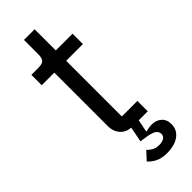

<svg xmlns="http://www.w3.org/2000/svg" viewBox="-283 -685 917 917"><g transform="rotate(-45 175.5 -226.0)"><path d="M225 207Q185 207 161 193.5Q137 180 126 166L164 125Q173 136 188 144.5Q203 153 225 153Q244 153 256.5 145.5Q269 138 269 122Q269 108 256 97.5Q243 87 201 81L173 77L194 -32L215 0H199Q158 0 136 -24Q114 -48 114 -85V-446H29V-516H77Q103 -516 112.5 -526.5Q122 -537 122 -563V-659H194V-516H307V-446H194V-70H299V0H238L226 61L229 64Q239 61 249 59.5Q259 58 268 58Q297 58 316.5 75Q336 92 336 124Q336 152 320.5 170.5Q305 189 280 198Q255 207 225 207Z"/></g></svg>

Font: IBM Plex Sans Var
Style: Regular
Weight: 400
Designer: Mike Abbink, Paul van der Laan, Pieter van Rosmalen
Foundry: Bold Monday
Version: Version 3.000